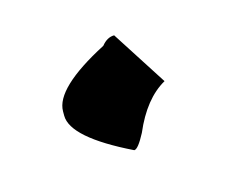

<svg xmlns="http://www.w3.org/2000/svg" viewBox="-41 -623 301 255"><g transform="rotate(-15 110.0 -496.0)"><path d="M131.3 -573.2 180.2 -497.1Q151.4 -481 133.3 -438.5Q123 -418.9 117.7 -418.9Q39.6 -457 39.6 -487.3V-493.2Q39.6 -524.9 113.8 -563.5Q121.6 -573.2 131.3 -573.2Z"/></g></svg>

Font: ww_drahtTSB
Style: Regular
Weight: 400
Designer: Dr. Wolfgang Wiebecke
Version: Version 1.06 May 21, 2010, initial release